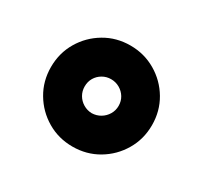

<svg xmlns="http://www.w3.org/2000/svg" viewBox="-87 -849 633 598"><g transform="rotate(30 229.0 -549.5)"><path d="M229 -368.2Q178.7 -368.2 137.5 -392.6Q96.2 -417 71.8 -458.3Q47.4 -499.5 47.4 -549.8Q47.4 -600.1 71.8 -641.4Q96.2 -682.6 137.5 -707Q178.7 -731.4 229 -731.4Q278.8 -731.4 320.3 -707Q361.8 -682.6 386.2 -641.4Q410.6 -600.1 410.6 -549.8Q410.6 -499.5 386.2 -458.3Q361.8 -417 320.6 -392.6Q279.3 -368.2 229 -368.2ZM229 -488.3Q246.1 -488.8 260 -497.1Q273.9 -505.4 282.2 -519.3Q290.5 -533.2 290.5 -549.8Q290.5 -566.9 282.2 -580.6Q273.9 -594.2 259.8 -602.3Q245.6 -610.4 229 -610.4Q212.4 -610.4 198.5 -602.3Q184.6 -594.2 176.5 -580.6Q168.5 -566.9 168.5 -549.8Q168.5 -533.2 176.5 -519.3Q184.6 -505.4 198.5 -497.1Q212.4 -488.8 229 -488.3Z"/></g></svg>

Font: Inter 20pt Black
Style: Regular
Weight: 900
Version: Version 4.001;git-66647c0bb